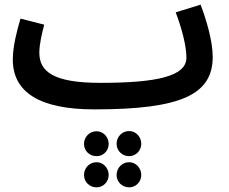

<svg xmlns="http://www.w3.org/2000/svg" viewBox="-20 -449 984 825"><path d="M385 21H386C762 21 894 -44 894 -205C894 -272 867 -363 842 -429L735 -396C762 -324 781 -251 781 -201C781 -121 653 -93 411 -93C208 -93 149 -142 149 -223C149 -260 161 -309 170 -343L68 -369C53 -318 35 -250 35 -193C35 -56 145 21 385 21ZM535 222C564 222 587 198 587 169C587 139 564 114 535 114C504 114 481 139 481 169C481 198 504 222 535 222ZM395 222C424 222 447 199 447 169C447 140 424 115 395 115C364 115 341 140 341 169C341 199 364 222 395 222ZM535 356C564 356 587 332 587 303C587 273 564 248 535 248C504 248 481 273 481 303C481 332 504 356 535 356ZM395 356C424 356 447 332 447 303C447 273 424 248 395 248C364 248 341 273 341 303C341 332 364 356 395 356Z"/></svg>

Font: Noto Sans Arabic SemCond SemBd
Style: Regular
Weight: 600
Width: 4
Designer: Monotype Design Team, Nadine Chahine, Nizar Qandah and Khaled Hosny
Foundry: Monotype Imaging Inc.
Version: Version 2.012